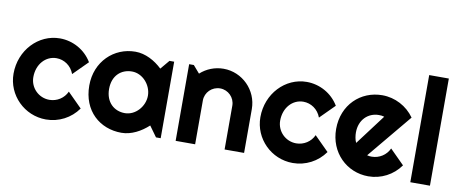

<svg xmlns="http://www.w3.org/2000/svg" viewBox="-65 -1005 3089 1290"><g transform="rotate(10 1479.5 -360.5)"><path d="M508 -419C461 -498 376 -543 289 -543C142 -543 22 -416 22 -256C22 -109 142 10 289 10C376 10 457 -32 507 -103L409 -201C388 -154 341 -124 289 -124C216 -124 157 -183 157 -256C157 -345 216 -408 289 -408C341 -408 390 -376 410 -321L508 -419Z M1071 -522H1039L987 -460C938 -507 872 -543 804 -543C657 -543 537 -429 537 -266C537 -92 657 10 804 10C872 10 937 -26 987 -72L1039 0H1071ZM937 -266C937 -193 877 -124 804 -124C731 -124 672 -175 672 -266C672 -358 731 -408 804 -408C877 -408 937 -339 937 -266Z M1306 -299C1306 -354 1351 -399 1407 -399C1462 -399 1507 -354 1507 -299V0H1640V-299C1640 -428 1535 -533 1407 -533C1348 -533 1292 -511 1249 -472L1205 -523H1173V0H1306Z M2192 -419C2145 -498 2060 -543 1973 -543C1826 -543 1706 -416 1706 -256C1706 -109 1826 10 1973 10C2060 10 2141 -32 2191 -103L2093 -201C2072 -154 2025 -124 1973 -124C1900 -124 1841 -183 1841 -256C1841 -345 1900 -408 1973 -408C2025 -408 2074 -376 2094 -321L2192 -419Z M2707 -429C2657 -500 2575 -543 2488 -543C2341 -543 2221 -432 2221 -266C2221 -105 2341 10 2488 10C2575 10 2656 -32 2706 -103L2608 -201C2587 -154 2540 -124 2488 -124C2478 -124 2467 -125 2457 -128ZM2370 -197C2360 -215 2356 -246 2356 -266C2356 -353 2415 -408 2488 -408C2501 -408 2513 -407 2525 -403Z M2908 -731H2774V0H2908Z"/></g></svg>

Font: Righteous
Style: Regular
Weight: 400
Designer: Astigmatic (AOETI)
Foundry: Astigmatic (AOETI)
Version: Version 1.000